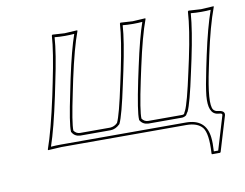

<svg xmlns="http://www.w3.org/2000/svg" viewBox="-66 -522 944 739"><g transform="rotate(-10 406.5 -152.0)"><path d="M140.1 0Q140.1 0 87.4 2.9L86.9 0Q111.3 -68.8 139.6 -200.2L149.9 -250Q174.3 -367.2 178.2 -429.2L180.7 -432.1Q182.6 -432.1 228 -429.2Q228 -429.2 277.8 -432.1L278.3 -429.2Q255.4 -367.7 230 -250L219.7 -200.2Q194.8 -82.5 196.3 -54.2Q205.1 -41.5 219.7 -41H337.9Q354.5 -42 366.7 -54.2Q380.4 -82 405.3 -200.2L416 -250Q440.4 -367.2 444.3 -429.2L446.8 -432.1Q448.7 -432.1 494.1 -429.2Q494.1 -429.2 543.9 -432.1L544.4 -429.2Q521.5 -367.7 496.1 -250L485.4 -200.2Q460.4 -82.5 462.4 -54.2Q471.2 -41.5 485.8 -41H617.7Q626.5 -41 627.9 -45.4Q629.9 -50.8 632.3 -54.2Q646 -82 671.4 -200.2L682.1 -249Q706.1 -362.3 710 -429.2L712.9 -432.1Q714.8 -432.1 761.2 -429.2L811 -432.1V-429.2Q785.2 -359.4 761.7 -249L751.5 -200.2Q722.7 -65.4 739.7 -41Q746.1 -33.2 755.9 -32.2Q781.7 -29.8 781.7 -15.6Q781.7 -13.2 781.2 -11.2L740.2 125L737.8 127.9H705.6L704.6 125Q709.5 46.9 690.4 22.9Q671.4 0 627.9 0ZM140.1 -9.8H627.9Q706.1 -9.8 714.4 63.5Q715.8 75.2 715.8 87.9Q715.8 101.1 714.8 118.2H731.9L771.5 -13.7Q772.5 -19 766.1 -20.5Q761.2 -21.5 754.9 -22Q717.3 -26.9 723.6 -97.2Q727.1 -132.8 741.7 -202.1L752 -251Q774.4 -355.5 797.4 -420.4Q780.8 -418.9 761.2 -418.9Q736.8 -418.9 719.7 -420.9Q714.8 -355.5 691.9 -247.1L681.2 -197.8Q655.8 -78.1 641.6 -49.3L640.6 -47.9L639.6 -46.9Q639.6 -46.9 633.8 -37.1Q627 -31.7 617.7 -30.8H485.8Q463.9 -31.7 453.6 -48.8L452.6 -50.8V-53.2Q450.7 -82 475.6 -202.1L486.3 -252Q510.3 -363.8 530.3 -420.4Q513.7 -418.9 494.1 -418.9Q470.2 -418.9 453.6 -420.9Q449.7 -359.9 425.8 -248L415 -197.8Q389.6 -78.1 375.5 -49.3L374.5 -47.9L373.5 -46.9Q356.9 -31.2 337.9 -30.8H219.7Q197.8 -31.7 188 -48.8L186.5 -50.8V-53.2Q184.6 -82 210 -202.1L220.2 -252Q244.1 -363.8 264.2 -420.4Q247.1 -418.9 228 -418.9Q204.1 -418.9 187.5 -420.9Q183.6 -359.9 159.7 -248L149.4 -197.8Q123.5 -75.2 100.6 -8.3Q119.6 -9.8 140.1 -9.8Z"/></g></svg>

Font: Linux Biolinum Outline O
Style: Italic
Weight: 400
Italic angle: -12°
Designer: Philipp H. Poll
Foundry: Philipp H. Poll
Version: Version 0.6.2